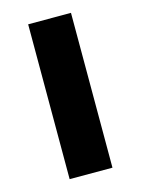

<svg xmlns="http://www.w3.org/2000/svg" viewBox="-90 -600 479 654"><g transform="rotate(-15 149.5 -273.0)"><path d="M225 0H74V-546H225Z"/></g></svg>

Font: Noto Sans Lao UI
Style: Regular
Weight: 400
Designer: Monotype Design Team
Foundry: Monotype Imaging Inc.
Version: Version 2.000